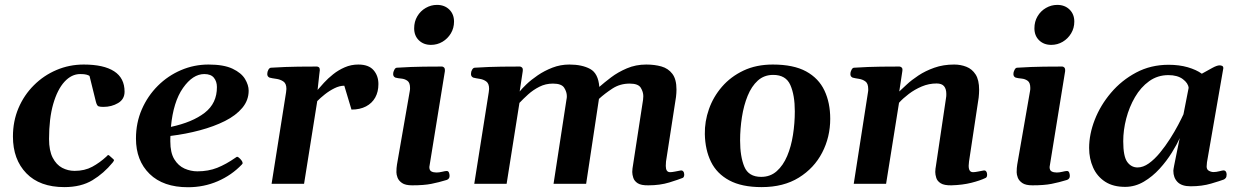

<svg xmlns="http://www.w3.org/2000/svg" viewBox="-20 -763 5146 797"><path d="M327.6 -495.1Q410.6 -495.1 453.9 -467Q497.1 -439 497.1 -382.3Q497.1 -351.1 470.2 -335.2Q443.4 -319.3 409.2 -319.3Q395 -319.3 388.7 -321.8Q382.3 -324.2 377.9 -341.3L351.6 -447.8Q347.7 -450.7 339.1 -453.1Q330.6 -455.6 313 -455.6Q276.9 -455.6 247.6 -423.6Q218.3 -391.6 200.9 -331.3Q183.6 -271 183.6 -186Q183.6 -137.7 198.7 -108.4Q213.9 -79.1 238 -66.4Q262.2 -53.7 289.6 -53.7Q331.5 -53.7 363 -70.8Q394.5 -87.9 421.9 -113.3Q424.3 -116.2 426.8 -118.4Q429.2 -120.6 432.6 -118.2L450.7 -102.1Q453.1 -100.1 453.1 -97.7Q453.1 -95.2 450.9 -93Q448.7 -90.8 447.8 -88.4Q411.1 -43.5 363.8 -14.9Q316.4 13.7 247.1 13.7Q145 13.7 89.4 -43.7Q33.7 -101.1 33.7 -196.3Q33.7 -259.8 56.6 -314Q79.6 -368.2 120.4 -408.9Q161.1 -449.7 214.4 -472.4Q267.6 -495.1 327.6 -495.1Z M1012.2 -386.7Q1012.2 -346.7 985.8 -315.2Q959.5 -283.7 913.8 -260.7Q868.2 -237.8 809.8 -222.2Q751.5 -206.5 687.5 -198.7Q687 -193.4 687 -187.5Q687 -181.6 687 -175.8Q687 -128.9 703.6 -101.8Q720.2 -74.7 746.1 -63.2Q772 -51.8 799.3 -51.8Q844.7 -51.8 881.6 -66.4Q918.5 -81.1 957.5 -108.4Q960 -109.9 961.9 -111.3Q963.9 -112.8 966.3 -111.8Q970.2 -110.8 977.8 -102.8Q985.4 -94.7 986.3 -89.4Q986.3 -88.4 986.8 -87.9Q987.3 -87.4 987.3 -86.4Q987.3 -84.5 986.1 -83Q984.9 -81.5 983.9 -80.1Q941.4 -35.6 883.8 -10.7Q826.2 14.2 760.3 14.2Q657.7 14.2 601.1 -41Q544.4 -96.2 544.4 -188Q544.4 -253.4 568.8 -309.3Q593.3 -365.2 635.3 -407Q677.2 -448.7 731.4 -471.9Q785.6 -495.1 845.7 -495.1Q908.7 -495.1 945.3 -477.8Q981.9 -460.4 997.1 -435.1Q1012.2 -409.7 1012.2 -386.7ZM828.1 -455.6Q780.3 -455.6 739.7 -397.9Q699.2 -340.3 689.5 -236.3Q778.8 -255.4 829.8 -294.9Q880.9 -334.5 880.4 -401.9Q880.4 -424.8 867.9 -440.2Q855.5 -455.6 828.1 -455.6Z M1298.3 -389.6Q1308.6 -401.9 1325 -419.7Q1341.3 -437.5 1363 -454.8Q1384.8 -472.2 1411.1 -483.6Q1437.5 -495.1 1467.3 -495.1Q1510.3 -495.1 1530.5 -471.9Q1550.8 -448.7 1550.8 -414.1Q1550.8 -381.8 1537.6 -358.2Q1524.4 -334.5 1499.3 -321.3Q1474.1 -308.1 1439 -308.1L1409.2 -407.2Q1389.6 -407.2 1368.4 -396.7Q1347.2 -386.2 1328.4 -371.3Q1309.6 -356.4 1296.9 -343.3L1242.2 0H1107.4L1167.5 -379.9Q1168.9 -388.2 1168.9 -394Q1168.9 -416.5 1156 -425Q1143.1 -433.6 1126.2 -435.8Q1109.4 -438 1098.6 -440.9Q1089.4 -445.3 1089.4 -455.6Q1089.4 -465.3 1094 -473.4Q1098.6 -481.4 1104.5 -481.9Q1168.5 -485.8 1218.5 -486.3Q1268.6 -486.8 1295.4 -486.8Q1299.3 -486.8 1303.5 -483.9Q1307.6 -481 1307.6 -472.2Q1307.6 -472.2 1305.2 -452.4Q1302.7 -432.6 1298.3 -389.6Z M1690.9 6.3Q1662.6 6.3 1648.7 -3.4Q1634.8 -13.2 1630.1 -25.9Q1625.5 -38.6 1625.5 -47.9Q1625.5 -66.4 1627.9 -80.1L1680.7 -383.3Q1681.6 -387.7 1681.9 -391.1Q1682.1 -394.5 1682.1 -397.9Q1682.1 -419.9 1671.1 -427.7Q1660.2 -435.5 1646 -436.8Q1631.8 -438 1621.1 -440.9Q1616.2 -443.4 1613.8 -447.3Q1611.3 -451.2 1612.3 -460.4Q1613.3 -466.3 1617.2 -473.9Q1621.1 -481.4 1627 -481.9Q1689 -485.8 1738.8 -486.3Q1788.6 -486.8 1814.9 -486.8Q1818.8 -486.8 1823.2 -482.9Q1827.6 -479 1826.7 -467.3L1762.2 -69.8Q1762.2 -55.7 1770.8 -51.3Q1779.3 -46.9 1792 -46.9Q1802.7 -46.9 1815.4 -50Q1828.1 -53.2 1834.5 -53.2Q1840.8 -53.2 1843.5 -46.9Q1846.2 -40.5 1846.2 -32.7Q1846.2 -20.5 1834.5 -16.1Q1801.3 -5.9 1770.3 0.2Q1739.3 6.3 1690.9 6.3ZM1769 -576.7Q1738.3 -576.7 1718.8 -595.7Q1699.2 -614.7 1699.2 -645.5Q1699.2 -673.3 1712.2 -695.3Q1725.1 -717.3 1747.1 -730Q1769 -742.7 1793.9 -742.7Q1825.2 -742.7 1845 -723.4Q1864.7 -704.1 1864.7 -673.3Q1864.7 -646.5 1851.6 -624.5Q1838.4 -602.5 1816.7 -589.6Q1794.9 -576.7 1769 -576.7Z M2786.1 -360.4 2744.6 -92.3Q2743.7 -81.5 2743.7 -74.2Q2743.7 -61.5 2748 -54.9Q2752.4 -48.3 2761.7 -48.3Q2769.5 -48.3 2783 -51Q2796.4 -53.7 2804.7 -55.2Q2812 -56.6 2816.2 -51.5Q2820.3 -46.4 2820.3 -38.1Q2820.3 -34.2 2818.8 -30Q2817.4 -25.9 2813.5 -24.4Q2796.9 -17.6 2758.3 -5.6Q2719.7 6.3 2671.4 6.3Q2641.6 6.8 2627.4 -2.2Q2613.3 -11.2 2608.9 -24.7Q2604.5 -38.1 2604.5 -49.3Q2604.5 -57.6 2605.5 -63.5Q2606.4 -69.3 2606.4 -69.3L2649.4 -349.1Q2650.4 -355.5 2650.4 -363.8Q2650.4 -381.3 2639.9 -398.7Q2629.4 -416 2593.8 -416Q2553.7 -416 2522 -395.3Q2490.2 -374.5 2466.3 -352.5L2413.1 0H2277.8L2331.5 -350.1Q2333 -356 2333 -363.8Q2333 -381.3 2322 -398.7Q2311 -416 2275.4 -416Q2244.6 -416 2218.8 -402.8Q2192.9 -389.6 2172.4 -371.1Q2151.9 -352.5 2136.2 -335.9L2083 0H1948.7L2008.8 -379.9Q2010.3 -388.2 2010.3 -394Q2010.3 -416.5 1998.3 -425Q1986.3 -433.6 1970.7 -435.8Q1955.1 -438 1944.3 -440.9Q1935.1 -445.3 1935.1 -455.6Q1935.1 -456.5 1935.3 -457.8Q1935.5 -459 1935.5 -460.4Q1935.5 -466.3 1939.9 -473.9Q1944.3 -481.4 1950.2 -481.9Q2012.2 -485.8 2062 -486.3Q2111.8 -486.8 2138.2 -486.8Q2142.1 -486.8 2146.7 -482.9Q2151.4 -479 2149.9 -467.3L2137.2 -383.3Q2146 -394.5 2165.3 -413.1Q2184.6 -431.6 2212.2 -450.4Q2239.7 -469.2 2273.2 -482.2Q2306.6 -495.1 2343.3 -495.1Q2396 -495.1 2429.7 -476.8Q2463.4 -458.5 2467.8 -402.3Q2487.8 -419.9 2516.4 -441.7Q2544.9 -463.4 2582 -479.2Q2619.1 -495.1 2662.6 -495.1Q2697.3 -495.1 2725.6 -487.1Q2753.9 -479 2771 -456.5Q2788.1 -434.1 2788.1 -391.1Q2788.1 -384.3 2787.6 -376.5Q2787.1 -368.7 2786.1 -360.4Z M2905.8 -206.1Q2904.8 -258.8 2922.9 -310.1Q2940.9 -361.3 2977.1 -403.1Q3013.2 -444.8 3066.2 -470Q3119.1 -495.1 3188 -495.1Q3273.9 -495.1 3326.2 -466.6Q3378.4 -438 3402.3 -387.2Q3426.3 -336.4 3426.3 -270Q3426.3 -193.8 3392.8 -129.4Q3359.4 -64.9 3295.9 -25.6Q3232.4 13.7 3141.6 13.7Q3059.1 13.7 3007.3 -14.2Q2955.6 -42 2931.4 -91.3Q2907.2 -140.6 2905.8 -206.1ZM3139.6 -28.8Q3177.7 -28.8 3204.3 -52.5Q3231 -76.2 3247.6 -115.5Q3264.2 -154.8 3271.7 -203.1Q3279.3 -251.5 3279.3 -300.8Q3279.3 -368.2 3260.7 -410.2Q3242.2 -452.1 3189.5 -452.1Q3151.9 -452.1 3125.7 -428.5Q3099.6 -404.8 3083.5 -365.2Q3067.4 -325.7 3059.8 -277.1Q3052.2 -228.5 3052.2 -179.7Q3052.2 -113.3 3069.8 -71Q3087.4 -28.8 3139.6 -28.8Z M4042.5 -357.9 4002.4 -92.3Q4001 -82.5 4001 -75.2Q4001 -61.5 4005.4 -54.9Q4009.8 -48.3 4019.5 -48.3Q4027.3 -48.3 4040.5 -51Q4053.7 -53.7 4062.5 -55.2Q4069.8 -56.6 4073.7 -51.5Q4077.6 -46.4 4077.6 -38.1Q4077.6 -27.3 4071.3 -24.4Q4047.9 -13.2 4012 -4.2Q3976.1 4.9 3929.2 6.3Q3899.4 6.8 3885 -2.2Q3870.6 -11.2 3866.5 -24.7Q3862.3 -38.1 3862.3 -49.3Q3862.3 -57.6 3863.3 -63.5Q3864.3 -69.3 3864.3 -69.3L3906.7 -354.5Q3907.7 -359.4 3908 -364Q3908.2 -368.7 3908.2 -373Q3908.2 -394 3898.7 -405.3Q3889.2 -416.5 3867.7 -416.5Q3835.9 -416.5 3806.4 -404.1Q3776.9 -391.6 3752.4 -373Q3728 -354.5 3711.9 -336.4L3658.2 0H3523.9L3583 -379.9Q3584 -383.8 3584 -387.2Q3584 -390.6 3584 -393.6Q3584 -416.5 3572.3 -425Q3560.5 -433.6 3545.2 -435.8Q3529.8 -438 3519 -440.9Q3514.2 -443.4 3511.7 -447.3Q3509.3 -451.2 3510.3 -460.4Q3511.2 -466.3 3515.1 -473.9Q3519 -481.4 3524.9 -481.9Q3586.9 -485.8 3637.2 -486.3Q3687.5 -486.8 3713.9 -486.8Q3717.8 -486.8 3722.7 -482.9Q3727.5 -479 3725.6 -467.3L3712.9 -383.3Q3724.1 -393.6 3743.9 -412.1Q3763.7 -430.7 3792.5 -449.7Q3821.3 -468.8 3858.4 -481.9Q3895.5 -495.1 3940.9 -495.1Q3967.8 -495.1 3991.5 -485.8Q4015.1 -476.6 4029.8 -453.9Q4044.4 -431.2 4044.4 -390.1Q4044.4 -382.8 4043.9 -374.8Q4043.5 -366.7 4042.5 -357.9Z M4265.6 6.3Q4237.3 6.3 4223.4 -3.4Q4209.5 -13.2 4204.8 -25.9Q4200.2 -38.6 4200.2 -47.9Q4200.2 -66.4 4202.6 -80.1L4255.4 -383.3Q4256.3 -387.7 4256.6 -391.1Q4256.8 -394.5 4256.8 -397.9Q4256.8 -419.9 4245.8 -427.7Q4234.9 -435.5 4220.7 -436.8Q4206.5 -438 4195.8 -440.9Q4190.9 -443.4 4188.5 -447.3Q4186 -451.2 4187 -460.4Q4188 -466.3 4191.9 -473.9Q4195.8 -481.4 4201.7 -481.9Q4263.7 -485.8 4313.5 -486.3Q4363.3 -486.8 4389.6 -486.8Q4393.6 -486.8 4397.9 -482.9Q4402.3 -479 4401.4 -467.3L4336.9 -69.8Q4336.9 -55.7 4345.5 -51.3Q4354 -46.9 4366.7 -46.9Q4377.4 -46.9 4390.1 -50Q4402.8 -53.2 4409.2 -53.2Q4415.5 -53.2 4418.2 -46.9Q4420.9 -40.5 4420.9 -32.7Q4420.9 -20.5 4409.2 -16.1Q4376 -5.9 4345 0.2Q4314 6.3 4265.6 6.3ZM4343.8 -576.7Q4313 -576.7 4293.5 -595.7Q4273.9 -614.7 4273.9 -645.5Q4273.9 -673.3 4286.9 -695.3Q4299.8 -717.3 4321.8 -730Q4343.8 -742.7 4368.7 -742.7Q4399.9 -742.7 4419.7 -723.4Q4439.5 -704.1 4439.5 -673.3Q4439.5 -646.5 4426.3 -624.5Q4413.1 -602.5 4391.4 -589.6Q4369.6 -576.7 4343.8 -576.7Z M4652.3 12.7Q4601.6 13.2 4567.9 -8.5Q4534.2 -30.3 4517.6 -67.4Q4501 -104.5 4501 -148.9Q4501 -205.6 4524.4 -265.9Q4547.9 -326.2 4591.8 -377.9Q4635.7 -429.7 4696.3 -461.9Q4756.8 -494.1 4831.1 -494.1Q4874.5 -494.1 4910.2 -483.9Q4945.8 -473.6 4968.8 -457Q4993.2 -470.7 5012.5 -481.2Q5031.7 -491.7 5042.5 -491.7Q5048.8 -491.7 5053.5 -489.3Q5058.1 -486.8 5058.1 -480L4990.2 -89.4Q4988.8 -78.6 4988.8 -71.8Q4988.8 -59.1 4998.3 -54Q5007.8 -48.8 5017.6 -48.8Q5028.3 -48.8 5041.7 -52.2Q5055.2 -55.7 5058.6 -55.7Q5064.9 -55.7 5068.4 -51Q5071.8 -46.4 5071.8 -38.6Q5071.8 -28.3 5067.6 -23.7Q5063.5 -19 5059.6 -17.6Q5045.4 -12.2 5007.6 -1Q4969.7 10.3 4922.4 10.3Q4885.3 10.3 4867.9 -7.6Q4850.6 -25.4 4850.6 -54.2Q4850.6 -58.6 4854 -76.2Q4857.4 -93.8 4862.1 -116.5Q4866.7 -139.2 4870.8 -159.4Q4875 -179.7 4877 -189.9Q4865.7 -163.6 4844.2 -129.2Q4822.8 -94.7 4793.5 -62.5Q4764.2 -30.3 4728.3 -9Q4692.4 12.2 4652.3 12.7ZM4702.1 -67.9Q4725.1 -67.9 4748.8 -84.7Q4772.5 -101.6 4794.9 -128.9Q4817.4 -156.2 4836.7 -186.5Q4856 -216.8 4870.4 -244.1Q4884.8 -271.5 4892.6 -288.6L4914.1 -398.4Q4912.1 -418 4889.9 -434.6Q4867.7 -451.2 4830.1 -451.2Q4785.2 -451.2 4750.2 -426Q4715.3 -400.9 4691.4 -359.9Q4667.5 -318.8 4655 -270.8Q4642.6 -222.7 4642.6 -176.8Q4642.6 -113.8 4659.2 -90.8Q4675.8 -67.9 4702.1 -67.9Z"/></svg>

Font: Gelasio SemiBold
Style: Italic
Weight: 600
Italic angle: -8.5°
Designer: Eben Sorkin
Foundry: Eben Sorkin
Version: Version 1.008